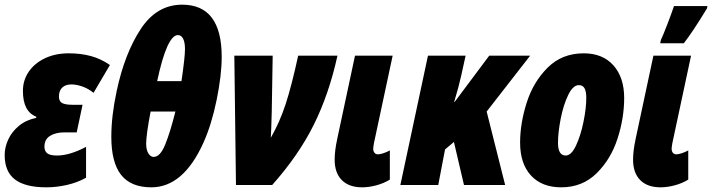

<svg xmlns="http://www.w3.org/2000/svg" viewBox="-23 -791 3045 821"><path d="M-3 -128Q-3 -161 12 -194Q27 -227 57.5 -252.5Q88 -278 132 -287V-292Q75 -314 75 -402Q75 -448 100 -484.5Q125 -521 169.5 -542Q214 -563 271 -563Q322 -563 365 -551.5Q408 -540 447 -513L377 -394Q355 -412 329.5 -421Q304 -430 282 -430Q257 -430 243 -416.5Q229 -403 229 -378Q229 -358 242.5 -350.5Q256 -343 286 -343H330L305 -225H253Q215 -225 191 -210Q167 -195 167 -164Q167 -145 179 -135.5Q191 -126 221 -126Q275 -126 345 -163V-31Q307 -10 262.5 0Q218 10 175 10Q85 10 41 -23.5Q-3 -57 -3 -128Z M453 -206Q453 -295 476 -402Q510 -562 578.5 -666.5Q647 -771 756 -771Q925 -771 925 -548Q925 -470 903.5 -364.5Q882 -259 847 -181Q761 10 624 10Q537 10 495 -43Q453 -96 453 -206ZM753 -444Q768 -547 768 -581Q768 -610 760 -625.5Q752 -641 738 -641Q691 -641 649 -444ZM727 -314H621Q602 -214 602 -177Q602 -150 611.5 -135Q621 -120 634 -120Q662 -120 683.5 -173Q705 -226 727 -314Z M979 -553H1143L1139 -313Q1137 -235 1135 -202Q1173 -268 1198.5 -346Q1224 -424 1252 -553H1420Q1384 -389 1319 -258Q1254 -127 1141 0H986Z M1408 -108Q1408 -146 1419 -197L1495 -553H1656L1576 -179Q1576 -176 1574.5 -169Q1573 -162 1573 -154Q1573 -144 1578.5 -137.5Q1584 -131 1593 -131Q1602 -131 1617 -136Q1632 -141 1644 -148V-23Q1618 -7 1586 1.5Q1554 10 1526 10Q1469 10 1438.5 -21Q1408 -52 1408 -108Z M1807 -553H1968L1949 -467Q1939 -421 1919 -355H1921L2069 -553H2244L2058 -314L2137 0H1961L1918 -184L1880 -152L1851 0H1689Z M2201 -181Q2201 -263 2229 -351.5Q2257 -440 2318.5 -501.5Q2380 -563 2473 -563Q2554 -563 2600 -511.5Q2646 -460 2646 -372Q2646 -286 2617.5 -198Q2589 -110 2528 -50Q2467 10 2377 10Q2294 10 2247.5 -40.5Q2201 -91 2201 -181ZM2484 -372Q2484 -400 2476.5 -413.5Q2469 -427 2452 -427Q2427 -427 2406.5 -384.5Q2386 -342 2374.5 -283Q2363 -224 2363 -180Q2363 -126 2396 -126Q2420 -126 2440 -168.5Q2460 -211 2472 -270Q2484 -329 2484 -372Z M2684 -108Q2684 -146 2695 -197L2771 -553H2932L2852 -179Q2852 -176 2850.5 -169Q2849 -162 2849 -154Q2849 -144 2854.5 -137.5Q2860 -131 2869 -131Q2878 -131 2893 -136Q2908 -141 2920 -148V-23Q2894 -7 2862 1.5Q2830 10 2802 10Q2745 10 2714.5 -21Q2684 -52 2684 -108ZM2803 -620Q2812 -639 2830.5 -687Q2849 -735 2859 -765H3002L3000 -755Q2938 -653 2901 -606H2800Z"/></svg>

Font: Noto Sans UI CondBlack
Style: Italic
Weight: 900
Width: 3
Italic angle: -12°
Designer: Monotype Design Team
Foundry: Monotype Imaging Inc.
Version: Version 1.001